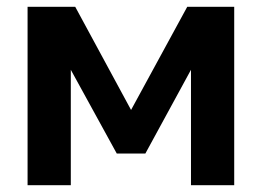

<svg xmlns="http://www.w3.org/2000/svg" viewBox="-20 -544 770 564"><path d="M61 0V-524H201L365 -221L530 -524H668V0H541V-339L407 -93H323L188 -339V0Z"/></svg>

Font: Raleway-v4020
Style: Bold
Weight: 700
Designer: Matt McInerney, Pablo Impallari, Rodrigo Fuenzalida
Foundry: Matt McInerney, Pablo Impallari, Rodrigo Fuenzalida
Version: Version 4.020;PS 004.020;hotconv 1.0.88;makeotf.lib2.5.64775